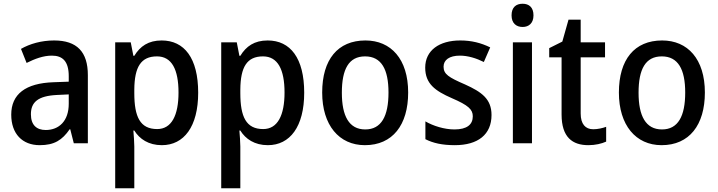

<svg xmlns="http://www.w3.org/2000/svg" viewBox="-20 -765 3831 1025"><path d="M269 -549C201 -549 139 -531 92 -504L122 -429C166 -451 211 -468 257 -468C315 -468 347 -437 347 -358V-329L266 -326C116 -321 40 -262 40 -153C40 -51 99 10 192 10C270 10 312 -17 352 -75H355L374 0H449V-364C449 -488 391 -549 269 -549ZM284 -258 347 -261V-211C347 -119 295 -71 224 -71C176 -71 145 -97 145 -155C145 -219 182 -253 284 -258Z M843 -549C772 -549 728 -518 697 -467H692L678 -539H595V240H697V17C697 -8 694 -41 692 -68H697C725 -23 773 10 844 10C962 10 1038 -89 1038 -270C1038 -455 964 -549 843 -549ZM818 -464C897 -464 933 -394 933 -271C933 -149 896 -76 819 -76C728 -76 697 -141 697 -268V-287C698 -407 732 -464 818 -464Z M1409 -549C1338 -549 1294 -518 1263 -467H1258L1244 -539H1161V240H1263V17C1263 -8 1260 -41 1258 -68H1263C1291 -23 1339 10 1410 10C1528 10 1604 -89 1604 -270C1604 -455 1530 -549 1409 -549ZM1384 -464C1463 -464 1499 -394 1499 -271C1499 -149 1462 -76 1385 -76C1294 -76 1263 -141 1263 -268V-287C1264 -407 1298 -464 1384 -464Z M2159 -271C2159 -450 2067 -549 1931 -549C1783 -549 1700 -447 1700 -271C1700 -97 1790 10 1928 10C2076 10 2159 -98 2159 -271ZM1805 -270C1805 -396 1842 -464 1929 -464C2016 -464 2054 -395 2054 -271C2054 -145 2016 -74 1930 -74C1843 -74 1805 -146 1805 -270Z M2604 -151C2604 -237 2551 -274 2463 -314C2375 -352 2348 -369 2348 -409C2348 -445 2379 -468 2435 -468C2478 -468 2523 -454 2563 -434L2597 -512C2548 -536 2497 -549 2437 -549C2325 -549 2250 -496 2250 -404C2250 -318 2303 -280 2392 -241C2480 -203 2504 -181 2504 -144C2504 -100 2473 -74 2406 -74C2352 -74 2292 -93 2251 -117V-22C2292 -1 2341 10 2408 10C2532 10 2604 -47 2604 -151Z M2770 -745C2735 -745 2711 -726 2711 -683C2711 -641 2736 -621 2770 -621C2803 -621 2828 -641 2828 -683C2828 -726 2804 -745 2770 -745ZM2820 -539H2718V0H2820Z M3147 -75C3105 -75 3080 -103 3080 -159V-459H3210V-539H3080V-660H3015L2982 -543L2912 -508V-459H2978V-154C2978 -32 3036 10 3121 10C3158 10 3192 2 3216 -9V-88C3197 -81 3171 -75 3147 -75Z M3743 -271C3743 -450 3651 -549 3515 -549C3367 -549 3284 -447 3284 -271C3284 -97 3374 10 3512 10C3660 10 3743 -98 3743 -271ZM3389 -270C3389 -396 3426 -464 3513 -464C3600 -464 3638 -395 3638 -271C3638 -145 3600 -74 3514 -74C3427 -74 3389 -146 3389 -270Z"/></svg>

Font: Noto Sans Khmer UI SemiCondensed Medium
Style: Regular
Weight: 500
Width: 4
Designer: Danh Hong and the Monotype Design Team
Foundry: Monotype Imaging Inc.
Version: Version 2.002